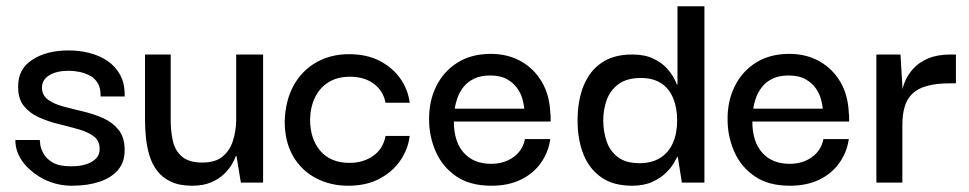

<svg xmlns="http://www.w3.org/2000/svg" viewBox="-20 -583 3093 613"><path d="M209 10Q181 10 154.5 2.5Q128 -5 105.5 -19Q83 -33 65.5 -51Q48 -69 38.5 -90.5Q29 -112 29 -136H107Q107 -135 108.5 -122Q110 -109 119 -92.5Q128 -76 148.5 -64Q169 -52 207 -52Q236 -52 256.5 -59Q277 -66 288 -78.5Q299 -91 298 -109Q298 -134 279 -148Q260 -162 230 -170.5Q200 -179 167 -187Q134 -195 104 -208.5Q74 -222 55.5 -245.5Q37 -269 38 -309Q38 -363 83.5 -392.5Q129 -422 199 -422Q233 -422 265 -414Q297 -406 322.5 -389Q348 -372 363.5 -344Q379 -316 378 -275H301Q302 -301 292.5 -317Q283 -333 267 -341.5Q251 -350 233.5 -353.5Q216 -357 200 -357Q160 -357 137 -342.5Q114 -328 114 -304Q114 -279 133 -265Q152 -251 182 -243Q212 -235 246 -227Q280 -219 310 -205.5Q340 -192 359 -168Q378 -144 378 -104Q378 -65 356.5 -40Q335 -15 297 -2.5Q259 10 209 10Z M594 10Q553 10 525.5 -3Q498 -16 481.5 -38Q465 -60 457 -87Q449 -114 446 -143Q443 -172 443 -199V-409H525V-199Q525 -163 532 -132.5Q539 -102 561 -83Q583 -64 626 -64Q668 -64 691 -83.5Q714 -103 723.5 -133Q733 -163 734 -195V-409H820V0H749L735 -85H733Q730 -75 721 -59.5Q712 -44 696 -28Q680 -12 654.5 -1Q629 10 594 10Z M1092 10Q1035 10 989 -14Q943 -38 916 -84Q889 -130 889 -196Q891 -262 917.5 -310Q944 -358 990 -384Q1036 -410 1094 -410Q1152 -410 1193.5 -388Q1235 -366 1259 -331Q1283 -296 1288 -255H1211Q1203 -294 1173 -316Q1143 -338 1097 -338Q1057 -338 1029 -320.5Q1001 -303 986 -272.5Q971 -242 970 -202Q970 -139 1003 -101Q1036 -63 1096 -63Q1139 -63 1171 -85Q1203 -107 1211 -149H1288Q1283 -107 1258.5 -71Q1234 -35 1192 -12.5Q1150 10 1092 10Z M1549 10Q1480 10 1436 -20.5Q1392 -51 1371 -99.5Q1350 -148 1350 -200Q1349 -259 1372.5 -307Q1396 -355 1440.5 -383Q1485 -411 1547 -411Q1601 -411 1643 -387.5Q1685 -364 1710 -321.5Q1735 -279 1737 -221Q1738 -218 1738 -209.5Q1738 -201 1738 -195H1429Q1429 -131 1460.5 -95.5Q1492 -60 1548 -60Q1590 -60 1619.5 -81.5Q1649 -103 1656 -139H1737Q1731 -97 1707 -63Q1683 -29 1643 -9.5Q1603 10 1549 10ZM1432 -236H1654Q1653 -247 1648.5 -265Q1644 -283 1632 -300.5Q1620 -318 1599 -330Q1578 -342 1545 -342Q1515 -342 1494 -332Q1473 -322 1460 -305.5Q1447 -289 1440.5 -270.5Q1434 -252 1432 -236Z M1998 10Q1938 10 1899.5 -17Q1861 -44 1842.5 -91Q1824 -138 1824 -198Q1824 -261 1843 -308.5Q1862 -356 1900.5 -382.5Q1939 -409 1998 -409Q2038 -409 2065.5 -396Q2093 -383 2109 -365Q2125 -347 2132.5 -332Q2140 -317 2141 -313H2143V-563H2229V0H2157L2144 -82H2142Q2140 -78 2132 -63.5Q2124 -49 2107 -32Q2090 -15 2063 -2.5Q2036 10 1998 10ZM2022 -62Q2061 -62 2088 -79Q2115 -96 2128.5 -127Q2142 -158 2142 -199Q2142 -239 2129 -270Q2116 -301 2090.5 -317.5Q2065 -334 2026 -334Q1982 -334 1955.5 -315Q1929 -296 1917.5 -265Q1906 -234 1906 -199Q1906 -164 1916.5 -132.5Q1927 -101 1952.5 -81.5Q1978 -62 2022 -62Z M2502 10Q2433 10 2389 -20.5Q2345 -51 2324 -99.5Q2303 -148 2303 -200Q2302 -259 2325.5 -307Q2349 -355 2393.5 -383Q2438 -411 2500 -411Q2554 -411 2596 -387.5Q2638 -364 2663 -321.5Q2688 -279 2690 -221Q2691 -218 2691 -209.5Q2691 -201 2691 -195H2382Q2382 -131 2413.5 -95.5Q2445 -60 2501 -60Q2543 -60 2572.5 -81.5Q2602 -103 2609 -139H2690Q2684 -97 2660 -63Q2636 -29 2596 -9.5Q2556 10 2502 10ZM2385 -236H2607Q2606 -247 2601.5 -265Q2597 -283 2585 -300.5Q2573 -318 2552 -330Q2531 -342 2498 -342Q2468 -342 2447 -332Q2426 -322 2413 -305.5Q2400 -289 2393.5 -270.5Q2387 -252 2385 -236Z M2778 0V-409H2855L2862 -291L2861 -203V0ZM2861 -184 2858 -274Q2859 -296 2868 -319.5Q2877 -343 2895.5 -363.5Q2914 -384 2943.5 -396.5Q2973 -409 3015 -409H3032V-317H3014Q2969 -317 2939 -308.5Q2909 -300 2892 -283Q2875 -266 2868 -241Q2861 -216 2861 -184Z"/></svg>

Font: Darker Grotesque Light SemiBold
Style: Regular
Weight: 600
Version: Version 1.000;gftools[0.9.28]